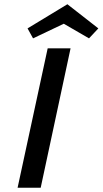

<svg xmlns="http://www.w3.org/2000/svg" viewBox="-20 -886 484 906"><path d="M298 -866 444 -752 400 -705 281 -774 136 -705 110 -752ZM63 0 205 -658H313L172 0Z"/></svg>

Font: EauTestInfant Semibold
Style: Italic
Weight: 600
Italic angle: -12°
Designer: Christian Thalmann (Catharsis Fonts)
Version: Version 0.001;PS 000.001;hotconv 1.0.88;makeotf.lib2.5.64775